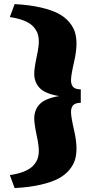

<svg xmlns="http://www.w3.org/2000/svg" viewBox="-20 -831 512 961"><path d="M29.3 45.4Q71.8 39.1 101.1 27.1Q130.4 15.1 146 -1.7Q161.6 -18.6 168 -36.4Q174.3 -54.2 174.3 -77.1Q174.3 -103.5 164.1 -150.9Q151.4 -210.4 151.4 -237.8Q151.4 -281.2 178.7 -309.8Q206.1 -338.4 275.9 -350.1Q206.1 -361.8 178.7 -390.4Q151.4 -418.9 151.4 -462.4Q151.4 -489.7 164.1 -549.3Q174.3 -596.7 174.3 -623Q174.3 -646 168 -663.8Q161.6 -681.6 146 -698.5Q130.4 -715.3 101.1 -727.3Q71.8 -739.3 29.3 -745.6L53.2 -810.5Q127.4 -806.6 183.3 -793.7Q239.3 -780.8 272.9 -762.7Q306.6 -744.6 327.4 -719.2Q348.1 -693.8 355.5 -668.5Q362.8 -643.1 362.8 -612.3Q362.8 -574.2 351.6 -524.9Q335.4 -454.6 335.4 -430.2Q335.4 -407.2 346.4 -395.5Q357.4 -383.8 384.3 -383.8V-316.4Q357.4 -316.4 346.4 -304.7Q335.4 -293 335.4 -270Q335.4 -245.6 351.6 -175.3Q362.8 -126 362.8 -87.9Q362.8 -57.1 355.5 -31.7Q348.1 -6.3 327.4 19Q306.6 44.4 272.9 62.5Q239.3 80.6 183.3 93.5Q127.4 106.4 53.2 110.4Z"/></svg>

Font: Goblin
Style: Regular
Weight: 400
Designer: Riccardo De Franceschi
Foundry: Sorkin Type Co.
Version: Version 1.001